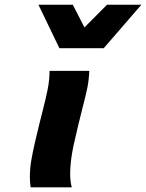

<svg xmlns="http://www.w3.org/2000/svg" viewBox="-20 -799 623 819"><path d="M332.5 -340.8Q318.8 -288.1 314.9 -270L293 -175.3Q279.3 -108.9 279.3 -58.1Q279.3 -24.9 286.1 0H110.8Q107.4 -20 107.4 -43.5Q107.4 -80.1 113.5 -115.2Q119.6 -150.4 128.9 -190.9L147.9 -270.5L158.7 -313.5Q174.8 -375 183.1 -416.5Q191.4 -458 191.4 -496.6H360.8Q359.4 -458 352.5 -424.3Q345.7 -390.6 332.5 -340.8ZM583 -778.8 422.4 -593.3H233.4L144 -778.8H290.5L340.3 -682.1L436.5 -778.8Z"/></svg>

Font: Lesson One Extra
Style: Italic
Weight: 800
Italic angle: -14°
Designer: But Ko, Victor Gaultney, Annie Olsen, Julie Remington, Don Collingsworth, Eric Hays, Becca Hirsbrunner
Version: Version 1.100